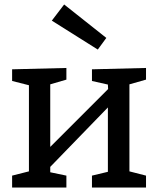

<svg xmlns="http://www.w3.org/2000/svg" viewBox="-20 -836 705 856"><path d="M631 -533V-481L557 -460V-72L631 -53V0H390V-53L461 -70V-357L204 -92V-68L276 -53V0H34V-53L109 -72V-456L34 -475V-527L276 -533V-481L204 -460V-181L462 -439L461 -459L390 -475V-527ZM211 -744 266 -816 454 -667 416 -615Z"/></svg>

Font: Bitter Pro Medium
Style: Regular
Weight: 500
Designer: Sol Matas, and Bitter project Authors
Foundry: Sol Matas
Version: Version 1.010